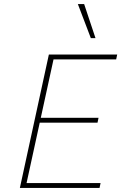

<svg xmlns="http://www.w3.org/2000/svg" viewBox="-20 -927 598 947"><path d="M471 0H78L221 -658H558L553 -634H244L111 -24H476ZM159 -322 164 -346H466L461 -322ZM428 -739 364 -907H395L451 -739Z"/></svg>

Font: Ysabeau Infant Thin
Style: Italic
Weight: 250
Italic angle: -12°
Designer: Christian Thalmann (Catharsis Fonts)
Version: Version 2.001;gftools[0.9.30]; featfreeze: ss01,ss02,lnum